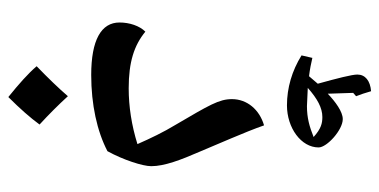

<svg xmlns="http://www.w3.org/2000/svg" viewBox="-245 -602 911 461"><g transform="rotate(90 210.5 -371.5)"><path d="M233 -605C287 -605 334 -639 334 -681C334 -701 292 -739 266 -739C248 -739 224 -721 205 -703L203 -764L211 -771C207 -781 203 -793 199 -807C174 -805 159 -793 159 -774C159 -761 168 -726 181 -679L163 -658C146 -660 132 -663 119 -666L113 -640C150 -617 191 -605 233 -605ZM235 -653 191 -655C217 -678 239 -690 261 -690C276 -690 289 -687 309 -669C284 -659 263 -653 235 -653ZM160 -135C231 -135 295 -149 343 -174C364 -212 379 -259 379 -279C379 -311 364 -350 344 -396C328 -435 297 -504 281 -550C243 -539 218 -509 218 -473C218 -442 232 -419 280 -337C297 -309 312 -278 326 -246C281 -232 236 -225 192 -225C129 -225 89 -238 56 -265C42 -251 34 -227 34 -203C34 -159 76 -135 160 -135ZM213 64C241 36 263 11 279 -11C255 -33 232 -56 211 -79C192 -57 168 -32 139 -4C157 17 182 39 213 64Z"/></g></svg>

Font: Noto Naskh Arabic UI Medium
Style: Regular
Weight: 500
Designer: Monotype Design Team, David Williams, Mohamad Dakak and Nizar Qandah
Foundry: Monotype Imaging Inc.
Version: Version 2.014